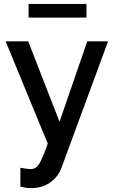

<svg xmlns="http://www.w3.org/2000/svg" viewBox="-20 -734 587 981"><path d="M126 -644V-713.9H421.9V-644ZM84 123Q119.1 129.9 137.2 129.9Q162.6 129.9 179 105.2Q195.3 80.6 224.1 0L8.8 -522.9H124L284.2 -111.8L425.8 -522.9H532.2L294.9 121.1Q278.3 168 237.5 197.5Q196.8 227.1 138.2 227.1Q111.8 227.1 84 219.2Z"/></svg>

Font: Rawline SemiBold
Style: Regular
Weight: 600
Designer: Matt McInerney, Pablo Impallari, Rodrigo Fuenzalida
Foundry: Matt McInerney, Pablo Impallari, Rodrigo Fuenzalida
Version: Version 4.020;PS 004.020;hotconv 1.0.88;makeotf.lib2.5.64775